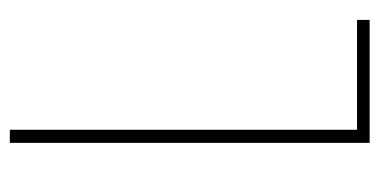

<svg xmlns="http://www.w3.org/2000/svg" viewBox="-206 -548 754 381"><g transform="rotate(-90 170.5 -357.0)"><path d="M78 0H322V-25H104V-714H78Z"/></g></svg>

Font: Noto Sans Arabic UI XCn Th
Style: Regular
Weight: 100
Width: 2
Designer: Monotype Design Team, Nadine Chahine and Nizar Qandah
Foundry: Monotype Imaging Inc.
Version: Version 2.010